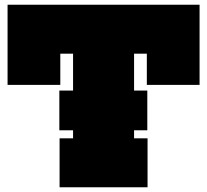

<svg xmlns="http://www.w3.org/2000/svg" viewBox="-20 -792 876 812"><path d="M231 -241V-409H603V-241ZM824 -772V-433H601V-565H547V-207H604V0H232V-207H289V-565H235V-433H12V-772Z"/></svg>

Font: Hepta Slab ExtraLight Black
Style: Regular
Weight: 900
Version: Version 1.102